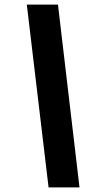

<svg xmlns="http://www.w3.org/2000/svg" viewBox="-20 -763 408 838"><path d="M192 55 97 -743H233L327 55Z"/></svg>

Font: Saira SemiCondensed ExtraBold
Style: Italic
Weight: 800
Width: 4
Italic angle: -12°
Designer: Hector Gatti with collaboration of the Omnibus-Type team
Foundry: Omnibus-Type
Version: Version 1.101